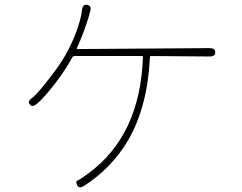

<svg xmlns="http://www.w3.org/2000/svg" viewBox="-20 -786 1040 826"><path d="M341 14Q320 27 312 11Q304 -6 314 -9.5Q324 -13 360 -40Q583 -203 595 -540Q595 -545 590 -545H301Q294 -545 291 -539Q263 -487 215 -424Q164 -359 137 -338Q118 -323 108 -337Q97 -350 117 -364Q140 -380 197 -455Q245 -516 273 -570Q309 -640 325 -702Q328 -713 330 -724L333 -745Q337 -770 356 -765Q375 -761 368 -737L360 -708Q356 -696 352 -684Q331 -622 311 -580Q309 -575 314 -575L882 -579Q906 -579 906 -561Q906 -543 882 -543L630 -545Q625 -545 625 -540Q615 -328 532 -184Q461 -63 341 14Z"/></svg>

Font: Resource Han Rounded KR ExtraLight
Style: Regular
Weight: 250
Designer: Cyano Hao (round all glyphs); Ryoko NISHIZUKA 西塚涼子 (kana, bopomofo & ideographs); Paul D. Hunt (Latin, Greek & Cyrillic)
Foundry: Cyano Hao
Version: 0.990